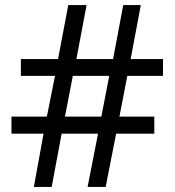

<svg xmlns="http://www.w3.org/2000/svg" viewBox="-20 -734 686 754"><path d="M480 -436 449 -276H586V-209H436L395 0H324L365 -209H222L183 0H113L151 -209H25V-276H164L196 -436H62V-502H208L248 -714H320L280 -502H424L464 -714H533L493 -502H620V-436ZM235 -276H378L409 -436H266Z"/></svg>

Font: Noto Sans Lao
Style: Regular
Weight: 400
Designer: Monotype Design Team
Foundry: Monotype Imaging Inc.
Version: Version 2.003; ttfautohint (v1.8.4.7-5d5b)